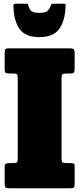

<svg xmlns="http://www.w3.org/2000/svg" viewBox="-20 -1009 425 1029"><path d="M310 -589V-157Q310 -141 315.2 -138Q320.5 -135 337 -135H356Q368.5 -135 374.2 -132.8Q380 -130.5 380 -118V-25Q380 -8 375.8 -4Q371.5 0 355 0H30Q13 0 9 -5.2Q5 -10.5 5 -28V-110.5Q5 -127.5 11 -131.2Q17 -135 32.5 -135H51.5Q66 -135 70.5 -139Q75 -143 75 -158.5V-588Q75 -604 71.8 -609.5Q68.5 -615 52.5 -615H31.5Q16 -615 10.5 -618.8Q5 -622.5 5 -639V-721.5Q5 -739.5 8.5 -744.8Q12 -750 30 -750H353Q371 -750 375.5 -744.5Q380 -739 380 -722V-642Q380 -624 375.5 -619.5Q371 -615 353.5 -615H335Q318.5 -615 314.2 -610Q310 -605 310 -589ZM191 -810Q115.5 -810 84.2 -854.8Q53 -899.5 52 -979.5Q52 -989 63.5 -989H123Q131 -989 132 -981Q134.5 -966 144.5 -953Q154.5 -940 191 -940Q225.5 -940 235.8 -951.5Q246 -963 250.5 -974.5Q253 -981.5 254.8 -985.2Q256.5 -989 265.5 -989H321.5Q329.5 -989 330.8 -986.8Q332 -984.5 331.5 -977Q329.5 -898.5 297.5 -854.2Q265.5 -810 191 -810Z"/></svg>

Font: Besley* Condensed Fatface
Style: Regular
Weight: 900
Width: 3
Designer: Owen Earl
Foundry: indestructible type*
Version: Version 3.000; ttfautohint (v1.8.3)